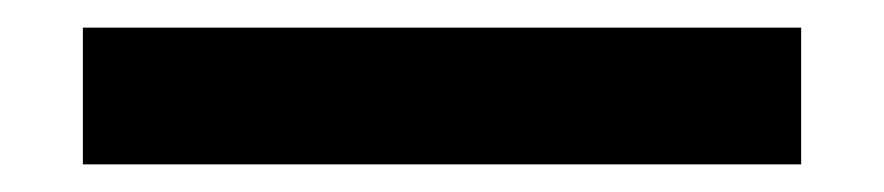

<svg xmlns="http://www.w3.org/2000/svg" viewBox="-20 30 640 139"><path d="M560 149H40V50H560Z"/></svg>

Font: Kode Mono SemiBold
Style: Regular
Weight: 600
Monospace: yes
Designer: Isa Ozler
Foundry: Kadena LLC
Version: Version 1.206;gftools[0.9.28]